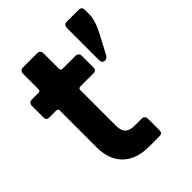

<svg xmlns="http://www.w3.org/2000/svg" viewBox="-187 -743 842 842"><g transform="rotate(-45 234.0 -321.5)"><path d="M467 -624V-594Q467 -563 444 -515L391 -414Q383 -404 372 -404Q355 -404 355 -424V-623Q355 -643 375 -643H447Q467 -643 467 -624ZM66 -400H26Q14 -400 9.5 -404Q5 -408 5 -420V-489Q5 -510 26 -510H66Q77 -510 77 -521V-616Q77 -637 99 -637H183Q204 -637 204 -616V-521Q204 -510 216 -510H294Q315 -510 315 -489V-420Q315 -409 310.5 -404.5Q306 -400 294 -400H216Q204 -400 204 -389V-168Q204 -137 218 -123.5Q232 -110 264 -110H304Q325 -110 325 -89V-20Q325 -9 320.5 -4.5Q316 0 304 0H243Q164 0 120.5 -42Q77 -84 77 -162V-389Q77 -400 66 -400Z"/></g></svg>

Font: Rajdhani
Style: Bold
Weight: 700
Designer: Satya Rajpurohit, Jyotish Sonowal
Foundry: Indian Type Foundry
Version: Version 1.201 February 1, 2022